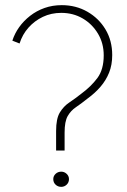

<svg xmlns="http://www.w3.org/2000/svg" viewBox="-20 -754 494 746"><path d="M198 -169V-245Q198 -293 212.5 -317Q227 -341 249.5 -356Q272 -371 296 -390Q334 -418 358.5 -451Q383 -484 383 -539Q383 -586 360.5 -623.5Q338 -661 301 -682.5Q264 -704 218 -704Q179 -704 146.5 -688.5Q114 -673 90.5 -646.5Q67 -620 56 -585L28 -596Q37 -624 54.5 -648.5Q72 -673 97 -692.5Q122 -712 153 -723Q184 -734 220 -734Q275 -734 319.5 -708.5Q364 -683 390 -639.5Q416 -596 416 -540Q416 -502 404 -472Q392 -442 370.5 -417Q349 -392 320 -371Q295 -351 275 -337.5Q255 -324 243 -303Q231 -282 231 -239V-169ZM218 -28Q205 -28 196 -36.5Q187 -45 187 -58Q187 -70 196 -78.5Q205 -87 218 -87Q230 -87 239 -78.5Q248 -70 248 -58Q248 -45 239 -36.5Q230 -28 218 -28Z"/></svg>

Font: Josefin Sans Thin ExtraLight
Style: Regular
Weight: 250
Version: Version 2.001